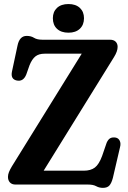

<svg xmlns="http://www.w3.org/2000/svg" viewBox="-20 -892 620 928"><path d="M531 -616 191 -67H385Q418.5 -67 438.5 -82.2Q458.5 -97.5 473.5 -138L495.5 -202Q503 -219 513.5 -224.2Q524 -229.5 539 -227Q552.5 -224.5 558.8 -211.5Q565 -198.5 560 -180L525.5 -32Q519 -7 508.8 4.5Q498.5 16 477.5 16Q459.5 16 445 8Q430.5 0 405.5 0H55Q37.5 0 28 -10.2Q18.5 -20.5 18.5 -37Q18.5 -48.5 23.5 -60.8Q28.5 -73 37.5 -88L375 -632.5H196Q167.5 -632.5 151 -619.2Q134.5 -606 122.5 -576L107 -532Q92.5 -496 60.5 -503Q31 -509.5 37.5 -544.5L64.5 -671Q74 -718.5 109 -718.5Q130 -718.5 144.5 -709.2Q159 -700 185.5 -700H511.5Q529.5 -700 539 -690.5Q548.5 -681 548.5 -665.5Q548.5 -644 531 -616ZM311 -734Q275.5 -734 255.5 -752.8Q235.5 -771.5 235.5 -804Q235.5 -835 255.5 -853.8Q275.5 -872.5 311 -872.5Q346 -872.5 366 -853.8Q386 -835 386 -804Q386 -772 366 -753Q346 -734 311 -734Z"/></svg>

Font: Fraunces 144pt SuperSoft SemiBold
Style: Regular
Weight: 600
Version: Version 1.000;[b76b70a41]